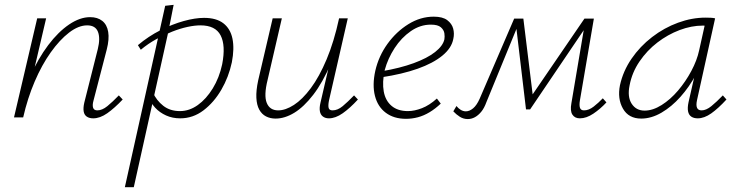

<svg xmlns="http://www.w3.org/2000/svg" viewBox="-20 -486 3055 795"><path d="M366 4Q350 4 339.5 -3Q329 -10 326.5 -24.5Q324 -39 329 -61L385 -283Q396 -328 385.5 -354.5Q375 -381 341 -381Q305 -381 266 -351Q227 -321 190 -269Q153 -217 123.5 -148Q94 -79 76 0H47Q70 -91 104 -167.5Q138 -244 179.5 -299Q221 -354 266 -384.5Q311 -415 353 -415Q384 -415 403.5 -399.5Q423 -384 428 -354Q433 -324 422 -281L367 -69Q362 -51 365.5 -40Q369 -29 383 -29Q403 -29 424.5 -46.5Q446 -64 472 -91L488 -74Q454 -38 424 -17Q394 4 366 4ZM38 0 134 -410H171L75 0Z M497 289 664 -462 699 -466 676 -350 534 289ZM726 4Q694 4 667.5 -8Q641 -20 622.5 -40Q604 -60 595 -86L613 -103Q628 -70 656 -48Q684 -26 725 -26Q764 -26 799 -51Q834 -76 861 -120Q888 -164 900 -220Q915 -298 893.5 -339.5Q872 -381 810 -381Q786 -381 756 -374.5Q726 -368 693 -355Q660 -342 626.5 -323.5Q593 -305 563 -280L551 -299Q595 -336 644.5 -361Q694 -386 741 -399Q788 -412 825 -412Q876 -412 905 -389.5Q934 -367 942.5 -326Q951 -285 940 -228Q927 -167 896.5 -114.5Q866 -62 822.5 -29Q779 4 726 4Z M1121 5Q1099 5 1081.5 -4Q1064 -13 1053.5 -32Q1043 -51 1041.5 -81Q1040 -111 1049 -153L1109 -410H1147L1088 -155Q1072 -91 1084.5 -60Q1097 -29 1132 -29Q1162 -29 1197 -51.5Q1232 -74 1267 -121Q1302 -168 1332.5 -240.5Q1363 -313 1384 -410H1408Q1384 -302 1350 -223Q1316 -144 1277 -93.5Q1238 -43 1198.5 -19Q1159 5 1121 5ZM1342 4Q1327 4 1317 -3.5Q1307 -11 1304.5 -25.5Q1302 -40 1307 -61L1388 -410H1420L1342 -69Q1338 -48 1341 -38.5Q1344 -29 1357 -29Q1378 -29 1399 -46.5Q1420 -64 1446 -91L1462 -74Q1429 -38 1399 -17Q1369 4 1342 4Z M1661 6Q1611 6 1577.5 -19Q1544 -44 1532.5 -89Q1521 -134 1534 -193Q1548 -254 1584.5 -304.5Q1621 -355 1671 -386Q1721 -417 1776 -417Q1813 -417 1832 -402.5Q1851 -388 1856.5 -367.5Q1862 -347 1857 -325Q1850 -287 1811.5 -255.5Q1773 -224 1709.5 -201.5Q1646 -179 1560 -166L1561 -191Q1637 -204 1693 -224.5Q1749 -245 1781.5 -270.5Q1814 -296 1820 -323Q1822 -334 1820 -348Q1818 -362 1805.5 -373Q1793 -384 1764 -384Q1720 -384 1681 -357Q1642 -330 1614 -287Q1586 -244 1573 -196Q1562 -145 1569 -107Q1576 -69 1601.5 -47.5Q1627 -26 1669 -26Q1696 -26 1727 -38Q1758 -50 1789 -78L1805 -57Q1783 -36 1759 -21.5Q1735 -7 1710.5 -0.5Q1686 6 1661 6Z M2381 4Q2360 4 2350 -11.5Q2340 -27 2346 -59L2402 -391L2420 -395L2175 -33H2158L2116 -387L2127 -409H2147L2188 -75L2173 -77L2400 -409H2439L2381 -69Q2378 -50 2381.5 -39.5Q2385 -29 2398 -29Q2418 -29 2438 -44.5Q2458 -60 2476 -79L2491 -62Q2466 -35 2437 -15.5Q2408 4 2381 4ZM1917 7Q1899 7 1884 -2.5Q1869 -12 1857 -25L1870 -47Q1878 -37 1888 -31Q1898 -25 1909 -25Q1924 -25 1939 -37.5Q1954 -50 1966 -77L2109 -409H2136L1994 -63Q1985 -38 1972.5 -23Q1960 -8 1946 -0.5Q1932 7 1917 7Z M2635 5Q2583 5 2559.5 -36Q2536 -77 2547 -133Q2560 -192 2595 -243Q2630 -294 2680 -332.5Q2730 -371 2787.5 -392Q2845 -413 2901 -413Q2913 -413 2923 -412.5Q2933 -412 2941 -410L2866 -71Q2857 -29 2885 -29Q2904 -29 2925.5 -46.5Q2947 -64 2973 -91L2988 -74Q2954 -37 2925 -16.5Q2896 4 2869 4Q2853 4 2842.5 -3Q2832 -10 2829 -25Q2826 -40 2831 -63L2872 -243L2899 -277Q2888 -226 2861 -176Q2834 -126 2797.5 -85Q2761 -44 2719 -19.5Q2677 5 2635 5ZM2649 -28Q2683 -28 2719.5 -51Q2756 -74 2787.5 -111Q2819 -148 2842.5 -192Q2866 -236 2875 -278L2901 -395L2921 -378Q2916 -379 2907 -379.5Q2898 -380 2890 -380Q2843 -380 2794 -361.5Q2745 -343 2702 -310Q2659 -277 2628 -231.5Q2597 -186 2587 -133Q2577 -85 2595.5 -56.5Q2614 -28 2649 -28Z"/></svg>

Font: Ysabeau ExtraLight
Style: Italic
Weight: 250
Italic angle: -12°
Version: Version 2.000;gftools[0.9.27.dev2+g8671c4b]